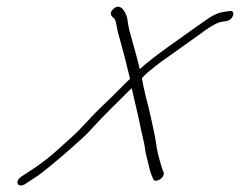

<svg xmlns="http://www.w3.org/2000/svg" viewBox="-20 -506 719 575"><path d="M667.6 -473 654.9 -471C644.6 -470 633.7 -467 623.1 -462C612.5 -457 596 -446 572.6 -429C525.9 -395 442.2 -339 398.5 -299C394.5 -318 384.2 -355 368.3 -412C365.4 -422 363.2 -434 361.6 -448C360.8 -458 344.4 -504 318.1 -478C309.3 -469 309.8 -461 319.2 -453C323.6 -451 327.1 -443 329 -430C330.8 -417 335.8 -398 342.6 -375C349.3 -352 358.2 -317 369.4 -270C359.5 -261 349 -250 335.9 -237C304.8 -205 276.2 -181 243.8 -145C201.3 -99 202.6 -103 153.3 -58C129.4 -36 104.4 -17 80.3 -1C66.5 8 53.9 16 43.7 23C22 38 34 60 57.1 44C69.6 36 82.5 27 95 19C112.8 7 179.8 -50 195.2 -64C216.6 -84 233.4 -96 256.9 -123C270.6 -138 290.3 -159 317.8 -186C333.6 -201 360.4 -229 374.5 -242C378.6 -220 393.5 -163 397.6 -141C403.9 -104 410.4 -93 416.2 -48L427.6 -2C429.4 5 430.9 13 434.7 20L438.5 30C444.8 45 476.1 25 469.8 10L466 0C456.5 -30 449.7 -56 447.3 -77C443.5 -106 436.4 -131 431 -158C423.7 -192 411.4 -232 405 -272C413.2 -282 432.2 -298 461.2 -320C497.4 -346 537.3 -374 572.2 -399C607.7 -426 632.1 -440 645.4 -441L658.1 -443C679 -446 687.5 -476 667.6 -473Z"/></svg>

Font: MewTooHand
Style: UltIta
Weight: 400
Designer: Mew Too, Robert Jablonski
Version: Version 0.77